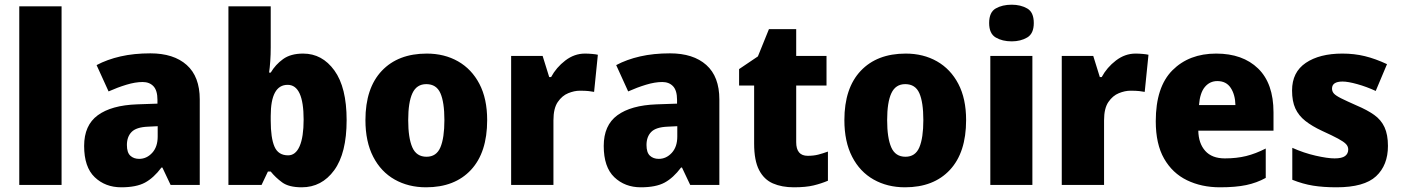

<svg xmlns="http://www.w3.org/2000/svg" viewBox="-20 -787 5964 817"><path d="M242 0H62V-760H242Z M620 -560Q719 -560 774.5 -510.5Q830 -461 830 -364V0H706L671 -74H667Q634 -30 597 -10Q560 10 496 10Q428 10 383 -33Q338 -76 338 -166Q338 -254 396 -296.5Q454 -339 563 -343L650 -346V-362Q650 -402 633 -420Q616 -438 587 -438Q556 -438 518 -426.5Q480 -415 442 -398L391 -510Q436 -534 493 -547Q550 -560 620 -560ZM651 -250 610 -248Q560 -246 540 -225.5Q520 -205 520 -170Q520 -138 534.5 -124.5Q549 -111 572 -111Q604 -111 627.5 -136.5Q651 -162 651 -206Z M1132 -760V-585Q1132 -555 1130 -526.5Q1128 -498 1125 -478H1132Q1152 -512 1184.5 -535.5Q1217 -559 1270 -559Q1351 -559 1403 -487Q1455 -415 1455 -276Q1455 -135 1402 -62.5Q1349 10 1264 10Q1209 10 1180.5 -11Q1152 -32 1132 -57H1120L1093 0H952V-760ZM1204 -426Q1132 -426 1132 -294V-273Q1132 -200 1148 -163Q1164 -126 1206 -126Q1238 -126 1255 -165Q1272 -204 1272 -278Q1272 -426 1204 -426Z M2053 -276Q2053 -138 1984 -64Q1915 10 1793 10Q1718 10 1659.5 -23Q1601 -56 1568 -120Q1535 -184 1535 -276Q1535 -412 1604.5 -485.5Q1674 -559 1796 -559Q1871 -559 1929 -526Q1987 -493 2020 -430Q2053 -367 2053 -276ZM1717 -276Q1717 -200 1734.5 -160Q1752 -120 1795 -120Q1837 -120 1854 -160Q1871 -200 1871 -276Q1871 -352 1854 -390.5Q1837 -429 1794 -429Q1753 -429 1735 -390.5Q1717 -352 1717 -276Z M2469 -559Q2484 -559 2500 -557.5Q2516 -556 2524 -554L2508 -396Q2498 -398 2484.5 -399.5Q2471 -401 2447 -401Q2424 -401 2398 -390.5Q2372 -380 2353.5 -353Q2335 -326 2335 -275V0H2155V-549H2289L2317 -459H2325Q2347 -500 2385.5 -529.5Q2424 -559 2469 -559Z M2831 -560Q2930 -560 2985.5 -510.5Q3041 -461 3041 -364V0H2917L2882 -74H2878Q2845 -30 2808 -10Q2771 10 2707 10Q2639 10 2594 -33Q2549 -76 2549 -166Q2549 -254 2607 -296.5Q2665 -339 2774 -343L2861 -346V-362Q2861 -402 2844 -420Q2827 -438 2798 -438Q2767 -438 2729 -426.5Q2691 -415 2653 -398L2602 -510Q2647 -534 2704 -547Q2761 -560 2831 -560ZM2862 -250 2821 -248Q2771 -246 2751 -225.5Q2731 -205 2731 -170Q2731 -138 2745.5 -124.5Q2760 -111 2783 -111Q2815 -111 2838.5 -136.5Q2862 -162 2862 -206Z M3417 -124Q3442 -124 3461.5 -129Q3481 -134 3503 -142V-18Q3475 -6 3442 2Q3409 10 3358 10Q3307 10 3269 -6.5Q3231 -23 3210 -63.5Q3189 -104 3189 -176V-423H3125V-493L3205 -547L3252 -663H3368V-549H3497V-423H3368V-182Q3368 -124 3417 -124Z M4091 -276Q4091 -138 4022 -64Q3953 10 3831 10Q3756 10 3697.5 -23Q3639 -56 3606 -120Q3573 -184 3573 -276Q3573 -412 3642.5 -485.5Q3712 -559 3834 -559Q3909 -559 3967 -526Q4025 -493 4058 -430Q4091 -367 4091 -276ZM3755 -276Q3755 -200 3772.5 -160Q3790 -120 3833 -120Q3875 -120 3892 -160Q3909 -200 3909 -276Q3909 -352 3892 -390.5Q3875 -429 3832 -429Q3791 -429 3773 -390.5Q3755 -352 3755 -276Z M4285 -767Q4323 -767 4351 -751Q4379 -735 4379 -689Q4379 -644 4351 -627.5Q4323 -611 4285 -611Q4245 -611 4217 -627.5Q4189 -644 4189 -689Q4189 -735 4217 -751Q4245 -767 4285 -767ZM4373 -549V0H4194V-549Z M4812 -559Q4827 -559 4843 -557.5Q4859 -556 4867 -554L4851 -396Q4841 -398 4827.5 -399.5Q4814 -401 4790 -401Q4767 -401 4741 -390.5Q4715 -380 4696.5 -353Q4678 -326 4678 -275V0H4498V-549H4632L4660 -459H4668Q4690 -500 4728.5 -529.5Q4767 -559 4812 -559Z M5155 -559Q5268 -559 5333.5 -495.5Q5399 -432 5399 -309V-231H5079Q5080 -177 5108.5 -145Q5137 -113 5192 -113Q5242 -113 5282.5 -123Q5323 -133 5366 -155V-30Q5328 -9 5283 0.5Q5238 10 5171 10Q5093 10 5031 -20Q4969 -50 4933.5 -112Q4898 -174 4898 -271Q4898 -417 4969 -488Q5040 -559 5155 -559ZM5160 -442Q5128 -442 5107 -417Q5086 -392 5082 -340H5237Q5236 -384 5217 -413Q5198 -442 5160 -442Z M5886 -166Q5886 -84 5835.5 -37Q5785 10 5667 10Q5611 10 5567.5 3Q5524 -4 5479 -22V-158Q5528 -136 5578.5 -124.5Q5629 -113 5659 -113Q5690 -113 5703.5 -123Q5717 -133 5717 -151Q5717 -164 5707.5 -174Q5698 -184 5674 -197Q5650 -210 5606 -230Q5563 -250 5534.5 -272.5Q5506 -295 5492 -325.5Q5478 -356 5478 -402Q5478 -480 5536.5 -519.5Q5595 -559 5692 -559Q5743 -559 5788 -548Q5833 -537 5882 -514L5834 -400Q5795 -418 5755.5 -429Q5716 -440 5693 -440Q5648 -440 5648 -410Q5648 -398 5656 -389Q5664 -380 5687 -368.5Q5710 -357 5753 -338Q5798 -319 5827.5 -298Q5857 -277 5871.5 -245.5Q5886 -214 5886 -166Z"/></svg>

Font: Noto Sans Disp ExtBd
Style: Regular
Weight: 800
Designer: Monotype Design Team
Foundry: Monotype Imaging Inc.
Version: Version 2.000;GOOG;noto-source:20170915:90ef993387c0; ttfaut